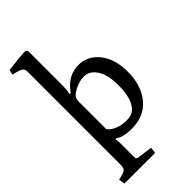

<svg xmlns="http://www.w3.org/2000/svg" viewBox="-293 -857 1151 1151"><g transform="rotate(-45 283.0 -281.0)"><path d="M32 210 26 171Q75 161 85.5 150.5Q96 140 96 114V-677Q96 -698 80 -707.5Q64 -717 20 -726L26 -758Q133 -772 175 -772L186 -762V-481Q186 -426 179 -403L187 -400L197 -413Q255 -488 340 -488Q417 -488 469 -423.5Q521 -359 521 -250Q521 -135 462 -63Q403 9 297 9Q222 9 189 -17L182 -14Q186 8 186 30V138Q186 145 187 148.5Q188 152 192.5 155Q197 158 206 159L297 171L293 210ZM186 -336V-97Q227 -48 314 -48Q357 -48 382 -76Q424 -123 424 -232Q424 -322 392.5 -369Q361 -416 315 -416Q265 -416 213 -382Q186 -364 186 -336Z"/></g></svg>

Font: Poly
Style: Regular
Weight: 400
Designer: Jos Nicols Silva Schwarzenberg
Foundry: Jose Nicolas Silva Schwarzenberg
Version: Version 1.001